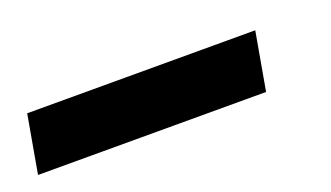

<svg xmlns="http://www.w3.org/2000/svg" viewBox="-85 -99 503 292"><g transform="rotate(-20 166.0 47.0)"><path d="M329.1 0 312.5 93.8H-56.6L-40 0Z"/></g></svg>

Font: Roboto Condensed Medium
Style: Italic
Weight: 500
Italic angle: -12°
Designer: Christian Robertson
Foundry: Google
Version: Version 3.0; 2020